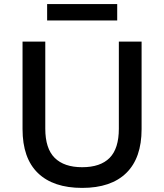

<svg xmlns="http://www.w3.org/2000/svg" viewBox="-20 -908 802 937"><path d="M381 9Q240 9 165 -63.5Q90 -136 90 -278V-705H201V-280Q201 -183 247 -137.5Q293 -92 381 -92Q470 -92 515 -137.5Q560 -183 560 -280V-705H671V-278Q671 -137 596.5 -64Q522 9 381 9ZM210 -808V-888H552V-808Z"/></svg>

Font: Nunito Sans 8pt SemiBold
Style: Regular
Weight: 600
Version: Version 3.101;gftools[0.9.27]